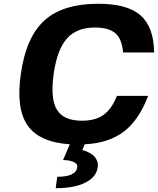

<svg xmlns="http://www.w3.org/2000/svg" viewBox="-20 -740 831 1010"><path d="M347.2 19Q187 8.3 125.2 -80.1Q63.5 -168.5 89.4 -350.1Q116.7 -544.4 213.6 -632.3Q310.5 -720.2 497.1 -720.2Q649.9 -720.2 719.2 -659.4Q788.6 -598.6 791 -463.9H627.4Q622.1 -533.7 587.6 -564.5Q553.2 -595.2 479.5 -595.2Q383.3 -595.2 331.8 -537.1Q280.3 -479 262.2 -350.1Q244.1 -221.2 279.3 -163.1Q314.5 -105 410.6 -105Q481.4 -105 524.4 -135.5Q567.4 -166 595.2 -235.8H759.3Q711.4 -108.9 631.6 -47.9Q551.8 13.2 425.3 19L413.1 49.8Q417 50.8 423.1 52.2Q429.2 53.7 444.3 60.8Q459.5 67.9 470.5 77.1Q481.4 86.4 489.3 103.3Q497.1 120.1 494.1 140.1Q486.8 191.9 428.5 220.9Q370.1 250 272.9 250L281.2 189.9Q379.4 189.9 386.2 140.1Q389.2 121.1 366.7 111.6Q344.2 102.1 311.5 102.1Z"/></svg>

Font: Fivo Sans
Style: Italic
Weight: 700
Designer: Alexander Slobzheninov
Foundry: Alexander Slobzheninov
Version: 1.0